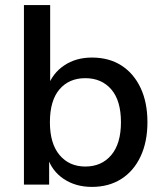

<svg xmlns="http://www.w3.org/2000/svg" viewBox="-20 -725 644 754"><path d="M341 9Q277 9 230 -22.5Q183 -54 166 -109H173V0H74V-705H177V-385H168Q186 -437 232 -468Q278 -499 341 -499Q408 -499 456.5 -468Q505 -437 532 -380Q559 -323 559 -245Q559 -168 532 -110.5Q505 -53 456 -22Q407 9 341 9ZM315 -71Q379 -71 417 -116Q455 -161 455 -245Q455 -330 417 -374Q379 -418 315 -418Q251 -418 213.5 -374Q176 -330 176 -245Q176 -161 214 -116Q252 -71 315 -71Z"/></svg>

Font: Nunito Sans 11pt SemiBold
Style: Regular
Weight: 600
Version: Version 3.101;gftools[0.9.27]